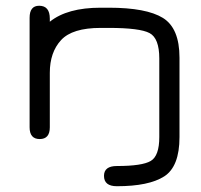

<svg xmlns="http://www.w3.org/2000/svg" viewBox="-20 -477 698 668"><path d="M604.5 0Q604.5 102.5 551.3 136.7Q498 170.9 386.7 170.9Q341.8 170.9 341.8 134.8Q341.8 100.6 386.7 100.6Q474.6 100.6 504.4 83Q534.2 65.4 534.2 0V-273.4Q534.2 -343.8 500.5 -361.8Q466.8 -379.9 358.4 -379.9H330.1Q231.4 -379.9 192.4 -337.4Q153.3 -294.9 153.3 -223.6V-34.2Q153.3 6.8 118.2 6.8Q83 6.8 83 -34.2V-415Q83 -457 116.2 -457Q153.3 -457 153.3 -412.1V-401.4Q213.9 -450.2 330.1 -450.2H358.4Q489.3 -450.2 546.9 -414.6Q604.5 -378.9 604.5 -276.4Z"/></svg>

Font: Jura
Style: DemiBold
Weight: 600
Version: Version 2.4